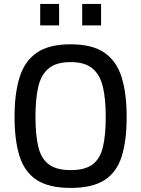

<svg xmlns="http://www.w3.org/2000/svg" viewBox="-20 -917 697 948"><path d="M328.6 10.9Q221.2 10.9 161 -28.7Q100.8 -68.2 76.3 -146.5Q51.8 -224.7 51.8 -340.1Q51.8 -454.7 76.5 -534.8Q101.2 -614.8 161.4 -656.6Q221.6 -698.3 328.6 -698.3Q435.6 -698.3 495.8 -656.8Q556 -615.2 580.7 -535.2Q605.4 -455.1 605.4 -340.1Q605.4 -222.9 580.9 -144.8Q556.4 -66.7 496.2 -27.9Q436 10.9 328.6 10.9ZM328.6 -77.1Q399.9 -77.1 437.3 -105.3Q474.7 -133.5 488.4 -191.9Q502.1 -250.2 502.1 -340.1Q502.1 -428.4 488 -488.2Q473.9 -548.1 436.3 -579.2Q398.8 -610.4 328.6 -610.4Q258.1 -610.4 220.5 -579.4Q182.9 -548.4 169 -488.6Q155.1 -428.8 155.1 -340.1Q155.1 -252 168.8 -193.5Q182.6 -135 220.1 -106.1Q257.7 -77.1 328.6 -77.1ZM385.8 -791.6V-897.5H479.1V-791.6ZM178.5 -791.6V-897.5H271.8V-791.6Z"/></svg>

Font: TitilliumWeb ExtraLight
Style: Regular
Weight: 400
Designer: Mohamed Gaber, Accademia di Belle Arti di Urbino and others
Foundry: Kief Type Foundry, Accademia di Belle Arti di Urbino and others
Version: Version 3.000; ttfautohint (v1.8.2)